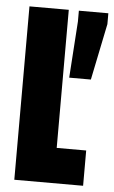

<svg xmlns="http://www.w3.org/2000/svg" viewBox="-51 -724 450 759"><g transform="rotate(5 174.0 -344.0)"><path d="M35 0V-688H191V-140H308V0ZM216 -421 231 -645V-688H348V-645L302 -421Z"/></g></svg>

Font: Saira ExtraCondensed Black
Style: Regular
Weight: 900
Width: 2
Designer: Hector Gatti with collaboration of the Omnibus-Type team
Foundry: Omnibus-Type
Version: Version 1.101